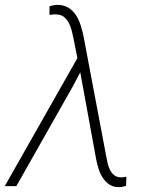

<svg xmlns="http://www.w3.org/2000/svg" viewBox="-41 -761 648 785"><path d="M192.9 -741.2Q184.6 -740.7 177 -739.3Q169.4 -737.8 161.6 -735.8L161.1 -700.2Q167.5 -700.7 174.1 -701.7Q180.7 -702.6 187.5 -702.1Q207.5 -702.1 220 -692.1Q232.4 -682.1 240.2 -667.5Q248 -652.8 252.4 -635.3Q256.8 -617.7 259.8 -602.1L275.4 -523.4L-21.5 0H25.9L258.3 -410.6L287.1 -465.3L352.5 -107.9Q356.4 -88.4 363 -68.1Q369.6 -47.9 380.9 -32.2Q391.6 -15.6 408 -5.4Q424.3 4.9 448.2 3.9Q455.1 3.9 461.4 2.4Q467.8 1 474.6 -1.5L475.6 -38.6Q470.2 -37.6 464.1 -36.6Q458 -35.6 451.7 -36.1Q435.5 -36.6 425 -45.4Q414.6 -54.2 408.2 -67.4Q401.9 -80.1 398.7 -95.2Q395.5 -110.4 393.1 -123L300.3 -613.8Q295.9 -635.3 288.6 -658.2Q281.2 -681.2 269 -699.7Q256.8 -718.3 238.3 -729.7Q219.7 -741.2 192.9 -741.2Z"/></svg>

Font: Roboto Mono ExtraLight
Style: Italic
Weight: 250
Italic angle: -10°
Monospace: yes
Designer: Google
Version: Version 3.000